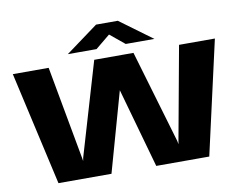

<svg xmlns="http://www.w3.org/2000/svg" viewBox="-92 -1037 1484 1166"><g transform="rotate(-10 650.0 -454.0)"><path d="M177 0 19 -700H240L345 -125L348 -106.5L352 -127L521 -700H763L932 -127L936 -106.5L939 -125L1044 -700H1265L1107 0H780L642 -491L504 0ZM369 -761.5 569 -908.5H703L903 -761.5H726L636 -835.5L546 -761.5Z"/></g></svg>

Font: Trispace Expanded ExtraBold
Style: Regular
Weight: 800
Width: 7
Designer: Tyler Finck
Foundry: Etcetera Type Company
Version: Version 1.210; ttfautohint (v1.8.3)